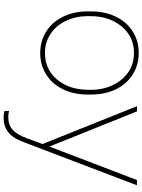

<svg xmlns="http://www.w3.org/2000/svg" viewBox="118 -696 791 1068"><g transform="rotate(90 514.0 -162.5)"><path d="M43.9 -251C43.9 -251 43.9 -251 43.9 -251C44.4 -201.2 54.2 -156.2 73.7 -116.7C93.3 -76.7 120.6 -45.4 156.2 -23.4C191.4 -1.5 231.4 9.8 275.9 9.8C320.3 9.8 360.4 -1.5 396 -23.9C431.2 -46.4 458.5 -77.6 477.5 -117.7C496.6 -157.7 506.3 -203.1 506.3 -253.9C506.3 -253.9 506.3 -277.3 506.3 -277.3C506.3 -277.3 506.3 -277.3 506.3 -277.3C505.9 -327.6 496.1 -372.6 476.6 -412.6C456.5 -452.6 429.2 -483.4 394 -505.4C358.9 -527.3 319.3 -538.1 274.9 -538.1C274.9 -538.1 274.9 -538.1 274.9 -538.1C230.5 -538.1 190.4 -526.9 155.3 -504.4C119.6 -481.9 92.3 -450.7 73.2 -410.6C53.7 -370.1 43.9 -324.7 43.9 -274.4C43.9 -274.4 43.9 -251 43.9 -251ZM70.3 -269.5C70.3 -269.5 70.3 -269.5 70.3 -269.5C70.3 -339.4 89.4 -397 127.4 -442.9C165.5 -488.8 214.8 -511.7 274.9 -511.7C274.9 -511.7 274.9 -511.7 274.9 -511.7C314.5 -511.7 349.6 -501.5 380.9 -481C411.6 -460 436 -431.2 453.6 -394.5C471.2 -357.9 480 -317.9 480 -274.4C480 -274.4 480 -259.3 480 -259.3C480 -259.3 480 -259.3 480 -259.3C480 -188 460.9 -129.9 423.3 -84.5C385.3 -39.1 335.9 -16.6 275.9 -16.6C275.9 -16.6 275.9 -16.6 275.9 -16.6C235.8 -16.6 200.2 -26.9 169.4 -47.4C138.2 -67.9 113.8 -96.7 96.7 -133.3C79.1 -169.9 70.3 -210 70.3 -253.9C70.3 -253.9 70.3 -269.5 70.3 -269.5ZM600.1 -528.3C600.1 -528.3 571.3 -528.3 571.3 -528.3C571.3 -528.3 781.7 -2.9 781.7 -2.9C781.7 -2.9 749.5 84.5 749.5 84.5C749.5 84.5 749.5 84.5 749.5 84.5C736.3 121.1 720.2 147 702.1 163.1C684.1 179.2 661.1 187.5 633.3 187.5C633.3 187.5 633.3 187.5 633.3 187.5C620.1 187.5 607.9 186 597.7 183.1C597.7 183.1 598.1 208 598.1 208C598.1 208 598.1 208 598.1 208C605.5 211.4 618.2 213.4 637.2 213.4C637.2 213.4 637.2 213.4 637.2 213.4C695.8 213.4 737.8 182.6 763.2 121.1C763.2 121.1 774.9 91.8 774.9 91.8C774.9 91.8 1011.2 -528.3 1011.2 -528.3C1011.2 -528.3 981.9 -528.3 981.9 -528.3C981.9 -528.3 799.3 -50.8 799.3 -50.8C799.3 -50.8 795.9 -41 795.9 -41C795.9 -41 600.1 -528.3 600.1 -528.3Z"/></g></svg>

Font: WOX
Style: Regular
Weight: 500
Designer: Google
Foundry: ""
Version: ""